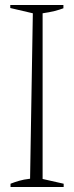

<svg xmlns="http://www.w3.org/2000/svg" viewBox="-20 -746 295 766"><path d="M22 0V-13Q37 -19 55.5 -24.5Q74 -30 100 -33L111 -693L21 -714V-726H233V-713Q217 -707 197.5 -702Q178 -697 150 -693V-32L234 -13V0Z"/></svg>

Font: Piazzolla ExtraLight
Style: Regular
Weight: 200
Designer: Juan Pablo del Peral
Foundry: Huerta Tipografica
Version: Version 1.330